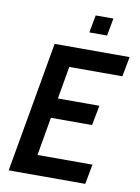

<svg xmlns="http://www.w3.org/2000/svg" viewBox="-96 -950 740 1014"><g transform="rotate(10 274.0 -443.0)"><path d="M150 -56.5 108.5 -106.5H453.5L433.5 0H23L146 -700H548L528 -593.5H192L252 -643.5ZM178 -419H435.5L415 -312H158ZM316 -791.5 333.5 -885.5H428.5L411 -791.5Z"/></g></svg>

Font: Cabin SemiCondensedSemiBold
Style: Italic
Weight: 600
Width: 4
Italic angle: -10°
Designer: Pablo Impallari
Foundry: Pablo Impallari. http://www.impallari.com Igino Marini. http://www.ikern.com
Version: Version 3.001